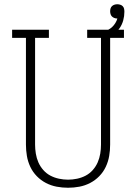

<svg xmlns="http://www.w3.org/2000/svg" viewBox="-20 -875 640 903"><path d="M300 8Q273 8 246.5 3Q220 -2 196 -14.5Q172 -27 153 -46.5Q134 -66 122.5 -90.5Q111 -115 106.5 -141.5Q102 -168 102 -195V-697H37V-735H210V-697H145V-195Q145 -174 148.5 -152.5Q152 -131 160.5 -111.5Q169 -92 183.5 -75.5Q198 -59 217 -49Q236 -39 257.5 -34.5Q279 -30 300 -30Q321 -30 342.5 -34.5Q364 -39 383 -49Q402 -59 416.5 -75.5Q431 -92 439.5 -111.5Q448 -131 451.5 -152.5Q455 -174 455 -195V-697H390V-735H563V-697H498V-195Q498 -168 493.5 -141.5Q489 -115 477.5 -90.5Q466 -66 447 -46.5Q428 -27 404 -14.5Q380 -2 353.5 3Q327 8 300 8ZM477 -697 466 -725Q477 -729 488 -734.5Q499 -740 507.5 -748Q516 -756 522.5 -766.5Q529 -777 532 -788Q532 -788 531.5 -788Q531 -788 531 -788Q524 -788 517.5 -790.5Q511 -793 506.5 -797.5Q502 -802 500 -808.5Q498 -815 498 -822Q498 -829 500 -835.5Q502 -842 507 -846.5Q512 -851 518.5 -853Q525 -855 532 -855Q538 -855 545 -853Q552 -851 557 -846Q562 -841 563.5 -834Q565 -827 565 -820Q565 -799 559.5 -779Q554 -759 542.5 -742.5Q531 -726 513.5 -714.5Q496 -703 477 -697Z"/></svg>

Font: Iosevka Curly Slab XLtEx
Style: Regular
Weight: 200
Width: 7
Monospace: yes
Designer: Belleve Invis
Foundry: Belleve Invis
Version: Version 11.1.0; ttfautohint (v1.8.3)